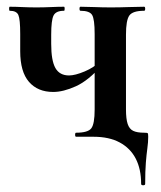

<svg xmlns="http://www.w3.org/2000/svg" viewBox="-20 -406 479 570"><path d="M399 140Q399 96 383 65Q367 34 335.5 17Q304 0 258 0H206Q203 0 203 -6Q203 -12 206 -12Q241 -12 251 -25Q261 -38 261 -81V-305Q261 -349 253.5 -361.5Q246 -374 219 -374Q216 -374 216 -380Q216 -386 219 -386Q237 -386 260.5 -385Q284 -384 309 -384Q336 -384 362 -385Q388 -386 408 -386Q411 -386 411 -380Q411 -374 408 -374Q374 -374 364 -360Q354 -346 354 -303V-81Q354 -53 359 -38Q364 -23 375.5 -17.5Q387 -12 408 -12Q417 -12 418.5 -10.5Q420 -9 420 0Q420 16 417.5 34Q415 52 413 77Q411 102 411 140Q411 144 405 144Q399 144 399 140ZM132 -303Q132 -295 132 -288.5Q132 -282 132 -276Q132 -226 144.5 -204Q157 -182 185 -182Q203 -182 231.5 -194Q260 -206 278 -225L283 -213Q243 -167 205.5 -150Q168 -133 138 -133Q92 -133 66 -163Q40 -193 40 -254V-305Q40 -349 34.5 -361.5Q29 -374 9 -374Q7 -374 7 -380Q7 -386 9 -386Q26 -386 46 -385Q66 -384 88 -384Q110 -384 131.5 -385Q153 -386 170 -386Q172 -386 172 -380Q172 -374 170 -374Q146 -374 139 -360Q132 -346 132 -303Z"/></svg>

Font: Cormorant Infant Light
Style: Regular
Weight: 300
Designer: Christian Thalmann (Catharsis Fonts)
Foundry: Catharsis Fonts
Version: Version 4.001